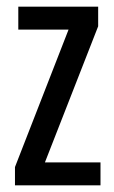

<svg xmlns="http://www.w3.org/2000/svg" viewBox="-20 -557 343 577"><path d="M282 0H25V-55L186 -468H35V-537H275V-478L115 -69H282Z"/></svg>

Font: Noto Sans ExtraCondensed
Style: Regular
Weight: 400
Width: 2
Designer: Monotype Design Team
Foundry: Monotype Imaging Inc.
Version: Version 2.013; ttfautohint (v1.8.4.7-5d5b)